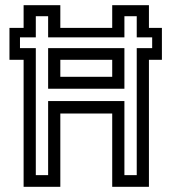

<svg xmlns="http://www.w3.org/2000/svg" viewBox="-20 -720 675 740"><path d="M71 0V-489.5H16.5V-612.5H71V-700H212.5V-612.5H412.5V-700H554V-612.5H604V-489.5H554V0H412.5V-282.5H212.5V0ZM118 -45H165.5V-330.5H459.5V-45H507V-534.5H566.5V-576H507V-657.5H459.5V-576H165.5V-657.5H118V-576H57V-534.5H118ZM165.5 -378V-534.5H459.5V-378ZM212.5 -424H412.5V-489.5H212.5Z"/></svg>

Font: Tourney Medium
Style: Regular
Weight: 500
Designer: Tyler Finck
Foundry: Etcetera Type Co
Version: Version 1.015